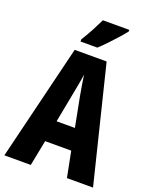

<svg xmlns="http://www.w3.org/2000/svg" viewBox="-168 -1022 884 1113"><g transform="rotate(20 273.5 -465.5)"><path d="M386 0 355 -158H194L163 0H0L174 -714H371L547 0ZM295 -470Q288 -509 283 -539Q278 -569 274 -598Q271 -573 264.5 -538Q258 -503 252 -472L217 -289H330ZM432 -921Q419 -904 395 -877Q371 -850 344 -821.5Q317 -793 293 -771H189V-784Q214 -824 233.5 -861Q253 -898 269 -931H432Z"/></g></svg>

Font: Noto Sans Telugu ExtraCondensed ExtraBold
Style: Regular
Weight: 800
Width: 2
Designer: Jelle Bosma - Monotype Design Team
Foundry: Monotype Imaging Inc.
Version: Version 2.005; ttfautohint (v1.8.4.7-5d5b)